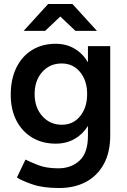

<svg xmlns="http://www.w3.org/2000/svg" viewBox="-20 -732 636 965"><path d="M260 -10Q192 -10 141 -41Q90 -72 62 -127Q34 -182 34 -256Q34 -334 62 -391.5Q90 -449 141 -480.5Q192 -512 260 -512Q313 -512 354.5 -487.5Q396 -463 422 -419V-500H534V-52Q534 34 501.5 93Q469 152 411.5 182.5Q354 213 277 213Q196 213 142.5 194.5Q89 176 65 160L108 70Q129 81 171 97.5Q213 114 273 114Q338 114 380 75Q422 36 422 -49V-99Q396 -57 354.5 -33.5Q313 -10 260 -10ZM291 -105Q348 -105 383 -148.5Q418 -192 418 -259Q418 -327 382.5 -370Q347 -413 290 -413Q230 -413 192 -370Q154 -327 154 -259Q154 -192 192.5 -148.5Q231 -105 291 -105ZM99 -577 222 -712H344L467 -577H359L283 -649L207 -577Z"/></svg>

Font: Figtree SemiBold
Style: Regular
Weight: 600
Designer: Erik Kennedy
Foundry: Erik Kennedy
Version: Version 2.001; ttfautohint (v1.8.4.7-5d5b);gftools[0.9.27]